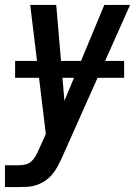

<svg xmlns="http://www.w3.org/2000/svg" viewBox="-44 -540 564 775"><path d="M-24 215V127H32Q45 127 58.5 124Q72 121 82.5 111.5Q93 102 100 89.5Q107 77 112 65L141 1L78 -520H183L216 -133L377 -520H481L204 101Q196 118 187 134.5Q178 151 165.5 165.5Q153 180 137 190.5Q121 201 103 207Q85 213 67 214Q49 215 32 215ZM17 -226V-294H457V-226Z"/></svg>

Font: Iosevka SS04 Semibold Oblique
Style: Regular
Weight: 600
Italic angle: -9°
Monospace: yes
Designer: Belleve Invis
Foundry: Belleve Invis
Version: Version 19.0.0; ttfautohint (v1.8.4)